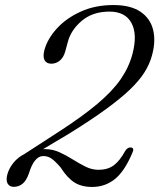

<svg xmlns="http://www.w3.org/2000/svg" viewBox="-20 -731 631 761"><path d="M9 -39.5Q16 -64.5 33.5 -86Q51 -107.5 77.5 -121L212.5 -208.5Q306 -269 365.5 -319Q425 -369 458 -416.5Q491 -464 505 -517Q525.5 -595 501 -640Q476.5 -685 414 -685Q347.5 -685 304.5 -648.8Q261.5 -612.5 249 -565.5L239 -528.5Q232.5 -504 217.5 -491.2Q202.5 -478.5 183.5 -478.5Q164 -478.5 156.5 -492.8Q149 -507 156.5 -534.5Q169 -578.5 206.2 -619Q243.5 -659.5 300.5 -685.2Q357.5 -711 429.5 -711Q497 -711 536 -685Q575 -659 586.5 -614.2Q598 -569.5 583 -513.5Q574 -478.5 553.2 -445.2Q532.5 -412 495.2 -376.2Q458 -340.5 399.2 -297.8Q340.5 -255 255 -202L151 -140Q154.5 -140 158 -140Q188.5 -140 215.8 -127.5Q243 -115 268.5 -99Q294 -83 319 -70.5Q344 -58 370.5 -58Q407 -58 431 -75.8Q455 -93.5 477 -134Q486.5 -148 499 -146.5Q514 -144.5 504.5 -125Q473.5 -51.5 434.8 -20.8Q396 10 345.5 10Q303 10 274.8 -8Q246.5 -26 220.5 -67Q200 -91 185 -101.8Q170 -112.5 151.5 -112.5Q115.5 -112.5 94.5 -43.5Q84.5 -15 69.5 -2.8Q54.5 9.5 34.5 9.5Q18 9.5 10.5 -3Q3 -15.5 9 -39.5Z"/></svg>

Font: Fraunces 9pt Light
Style: Italic
Weight: 300
Italic angle: -16°
Version: Version 1.000;[0bf87f6ff]